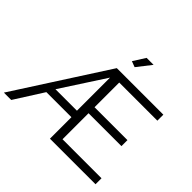

<svg xmlns="http://www.w3.org/2000/svg" viewBox="-234 -1160 1403 1403"><g transform="rotate(45 467.5 -458.5)"><path d="M518 -807 473 -824 532 -917H604ZM431 -710H912V-648H518V-393H858V-331H518V-62H921V0H450V-222H191L50 0H-26ZM445 -284V-626L223 -284Z"/></g></svg>

Font: Boldmen
Style: Regular
Weight: 400
Designer: Matt McInerney, Pablo Impallari, Rodrigo Fuenzalida
Foundry: LIVING CONCEPT
Version: Version 1.000